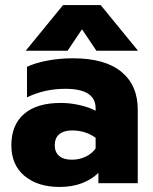

<svg xmlns="http://www.w3.org/2000/svg" viewBox="-20 -726 607 761"><path d="M230 -706H379L527 -525H362L305 -610L248 -525H82ZM25 -150Q25 -231 75.5 -274.5Q126 -318 221 -318Q258 -318 295.5 -309.5Q333 -301 359 -287V-297Q359 -374 239 -374Q156 -374 87 -340V-461Q117 -476 166.5 -485.5Q216 -495 269 -495Q396 -495 461 -441.5Q526 -388 526 -292V0H370V-41Q344 -15 305 0Q266 15 216 15Q130 15 77.5 -28.5Q25 -72 25 -150ZM359 -138V-180Q318 -209 266 -209Q233 -209 215 -194Q197 -179 197 -150Q197 -123 214.5 -108Q232 -93 265 -93Q295 -93 320.5 -105.5Q346 -118 359 -138Z"/></svg>

Font: Readiness
Style: Bold
Weight: 700
Designer: Katatrad Team
Foundry: CadsonDemak
Version: Version 1.00;January 16, 2020;FontCreator 12.0.0.2550 64-bit